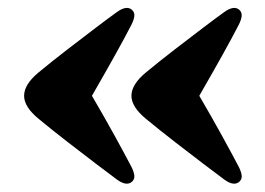

<svg xmlns="http://www.w3.org/2000/svg" viewBox="-20 -477 654 474"><path d="M39.5 -240.5Q39.5 -268.5 75 -298Q109.5 -326.5 146.5 -355Q183.5 -383.5 215.8 -408Q248 -432.5 269 -447.5Q293 -464.5 306 -452.5Q313 -446 311.5 -436.2Q310 -426.5 304 -415Q287.5 -383 264.5 -341.8Q241.5 -300.5 207 -240.5Q238.5 -186.5 263 -142Q287.5 -97.5 304 -66Q310 -54.5 311.5 -44.8Q313 -35 306 -28.5Q292.5 -16.5 269 -33.5Q249.5 -48 217.2 -72.5Q185 -97 147.5 -126Q110 -155 75.5 -183.5Q39.5 -213 39.5 -240.5ZM304.5 -240.5Q304.5 -268.5 340 -298Q374.5 -326.5 411.5 -355Q448.5 -383.5 480.8 -408Q513 -432.5 534 -447.5Q558 -464.5 571 -452.5Q578 -446 576.5 -436.2Q575 -426.5 569 -415Q552.5 -383 529.5 -341.8Q506.5 -300.5 472 -240.5Q503.5 -186.5 528 -142Q552.5 -97.5 569 -66Q575 -54.5 576.5 -44.8Q578 -35 571 -28.5Q557.5 -16.5 534 -33.5Q514.5 -48 482.2 -72.5Q450 -97 412.5 -126Q375 -155 340.5 -183.5Q304.5 -213 304.5 -240.5Z"/></svg>

Font: Fraunces 72pt Soft Black
Style: Regular
Weight: 900
Version: Version 1.000;[b76b70a41]